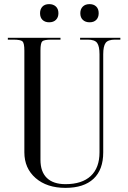

<svg xmlns="http://www.w3.org/2000/svg" viewBox="-20 -902 620 930"><path d="M218 -882Q238 -882 250.5 -870.5Q263 -859 263 -838Q263 -818 251 -806Q239 -794 218 -794Q198 -794 186 -805.5Q174 -817 174 -838Q174 -858 185.5 -870Q197 -882 218 -882ZM414 -882Q434 -882 446 -870.5Q458 -859 458 -838Q458 -818 446.5 -806Q435 -794 414 -794Q394 -794 381.5 -805.5Q369 -817 369 -838Q369 -858 381 -870Q393 -882 414 -882ZM18 -719H273V-710H229Q193 -710 184.5 -701.5Q176 -693 176 -657V-128Q176 -70 207 -40Q238 -10 297 -10Q377 -10 419.5 -49.5Q462 -89 462 -164V-639Q462 -678 450.5 -694Q439 -710 405 -710H368V-719H563V-710H537Q503 -710 491.5 -694Q480 -678 480 -639V-164Q480 -80 433 -36Q386 8 297 8Q207 8 152.5 -39.5Q98 -87 98 -164V-657Q98 -693 89 -701.5Q80 -710 44 -710H18Z"/></svg>

Font: FoglihtenNo06
Style: Regular
Weight: 500
Designer: gluk (gluksza@wp.pl)
Foundry: gluk (gluksza@wp.pl)
Version: Version 0.76